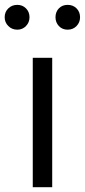

<svg xmlns="http://www.w3.org/2000/svg" viewBox="-42 -781 354 801"><path d="M94.7 0V-540H175.8V0ZM30.3 -657.2Q7.8 -657.2 -7.3 -672.4Q-22.5 -687.5 -22.5 -709Q-22.5 -731.4 -7.3 -746.1Q7.8 -760.7 30.3 -760.7Q51.8 -760.7 66.4 -746.1Q81.1 -731.4 81.1 -709Q81.1 -687.5 66.4 -672.4Q51.8 -657.2 30.3 -657.2ZM189.5 -709Q189.5 -731.4 203.6 -746.1Q217.8 -760.7 240.2 -760.7Q262.7 -760.7 277.3 -746.1Q292 -731.4 292 -709Q292 -687.5 277.3 -672.4Q262.7 -657.2 240.2 -657.2Q217.8 -657.2 203.6 -672.4Q189.5 -687.5 189.5 -709Z"/></svg>

Font: Gen Shin Gothic Normal
Style: Regular
Weight: 300
Designer: [Source Han Sans]
Ryoko NISHIZUKA  (kana & ideographs); Paul D. Hunt (Latin, Greek & Cyrillic); Wenlong ZHANG  (bopomofo
Version: Version 1.002.20150607